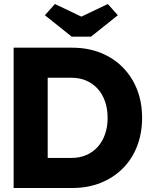

<svg xmlns="http://www.w3.org/2000/svg" viewBox="-20 -938 812 958"><path d="M48 0V-700H341Q418 -700 482 -674.5Q546 -649 592.5 -602Q639 -555 664 -491Q689 -427 689 -350Q689 -273 664 -208.5Q639 -144 592.5 -97.5Q546 -51 482 -25.5Q418 0 341 0ZM218 -116 195 -150H336Q378 -150 411 -164.5Q444 -179 467.5 -205Q491 -231 504 -268Q517 -305 517 -350Q517 -395 504 -432Q491 -469 467.5 -495Q444 -521 411 -535.5Q378 -550 336 -550H192L218 -582ZM338 -755 204 -862 254 -918 386 -855 518 -918 568 -862 434 -755Z"/></svg>

Font: Our Lexend
Style: Bold
Weight: 700
Designer: Bonnie Shaver-Troup, Thomas Jockin
Foundry: Lexend
Version: Version 1.007